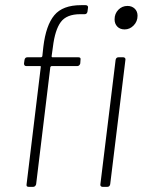

<svg xmlns="http://www.w3.org/2000/svg" viewBox="-20 -724 558 744"><path d="M185 -542 180 -506Q180 -502 184 -502H284Q294 -502 292 -492L291 -478Q290 -474 287 -471Q284 -468 280 -468H180Q177 -468 175 -464L120 -10Q119 -6 116 -3Q113 0 109 0H91Q81 0 83 -10L138 -464Q139 -465 138 -466.5Q137 -468 135 -468H82Q73 -468 73 -478L75 -492Q77 -502 86 -502H139Q142 -502 144 -506L148 -543Q158 -626 190.5 -665Q223 -704 294 -704H312Q317 -704 319.5 -701Q322 -698 321 -694L319 -679Q317 -669 308 -669H291Q238 -669 215.5 -638.5Q193 -608 185 -542ZM424 -649Q424 -671 438.5 -686Q453 -701 474 -701Q491 -701 502 -690.5Q513 -680 513 -663Q513 -641 498 -625.5Q483 -610 463 -610Q445 -610 434.5 -621Q424 -632 424 -649ZM369 -10 428 -492Q430 -502 439 -502H458Q462 -502 464.5 -499Q467 -496 466 -492L407 -10Q405 0 396 0H377Q373 0 370.5 -3Q368 -6 369 -10Z"/></svg>

Font: Barlow Semi Condensed ExLight
Style: Italic
Weight: 275
Width: 4
Italic angle: -7°
Designer: Jeremy Tribby
Foundry: Tribby Type
Version: Version 1.408